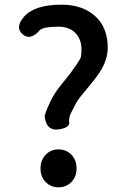

<svg xmlns="http://www.w3.org/2000/svg" viewBox="-20 -787 531 820"><path d="M230 13Q197 13 175 -9.5Q153 -32 153 -67.5Q153 -103 175 -126Q197 -149 230 -149Q263 -149 285 -126Q307 -103 307 -67.5Q307 -32 285 -9.5Q263 13 230 13ZM229 -234Q179 -228 171 -287Q169 -299 197 -357Q214 -392 243 -427Q262 -450 280 -473L291 -489Q308 -511 322 -535Q328 -545 328 -576Q328 -619 302 -646Q276 -673 230 -673Q163 -673 149 -657Q109 -612 76 -641Q43 -670 83 -716Q128 -767 243 -767Q332 -767 386 -718.5Q440 -670 440 -584Q440 -537 414 -492Q399 -465 358 -416Q314 -364 306.5 -349.5Q299 -335 285 -308Q273 -287 275.5 -264Q278 -241 229 -234Z"/></svg>

Font: Resource Han Rounded JP Medium
Style: Regular
Weight: 500
Designer: Cyano Hao (round all glyphs); Ryoko NISHIZUKA 西塚涼子 (kana, bopomofo & ideographs); Paul D. Hunt (Latin, Greek & Cyrillic)
Foundry: Cyano Hao
Version: 0.990